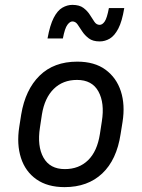

<svg xmlns="http://www.w3.org/2000/svg" viewBox="-20 -758 582 788"><path d="M483 -258 475 -208Q459 -102 399.5 -46Q340 10 245 10Q175 10 129.5 -22Q84 -54 66 -110Q48 -166 59 -237L67 -288Q84 -390 142.5 -447.5Q201 -505 297 -505Q368 -505 413 -472Q458 -439 476 -383.5Q494 -328 483 -258ZM398 -260Q410 -335 384 -382.5Q358 -430 296 -430Q238 -430 200.5 -393Q163 -356 152 -288L144 -235Q132 -158 158.5 -111Q185 -64 246 -64Q304 -64 341.5 -100.5Q379 -137 390 -208ZM389 -588Q361 -588 344.5 -600.5Q328 -613 317.5 -629Q307 -645 298.5 -657.5Q290 -670 277 -670Q267 -670 256.5 -656Q246 -642 238 -600H175Q185 -655 200.5 -685Q216 -715 236 -726.5Q256 -738 277 -738Q306 -738 322.5 -725.5Q339 -713 349 -697Q359 -681 367.5 -668.5Q376 -656 389 -656Q400 -656 409.5 -669.5Q419 -683 427 -725H490Q481 -670 465.5 -640.5Q450 -611 430.5 -599.5Q411 -588 389 -588Z"/></svg>

Font: Inria Sans
Style: Italic
Weight: 400
Italic angle: -10°
Designer: Black Foundry Team
Foundry: Black Foundry
Version: Version 1.2; ttfautohint (v1.8.3)